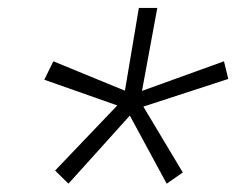

<svg xmlns="http://www.w3.org/2000/svg" viewBox="-20 -594 626 478"><path d="M150.4 -136.7 117.2 -169.4 272 -331.5 90.3 -395.5 112.8 -441.4 291 -368.2 325.7 -574.2H371.6L333.5 -367.7L537.6 -441.4L548.3 -397.5L336.9 -328.6L435.1 -164.6L395 -136.7L303.2 -306.2Z"/></svg>

Font: Cascadia Code NF ExtraLight
Style: Italic
Weight: 200
Italic angle: -10°
Monospace: yes
Designer: Aaron Bell
Foundry: Saja Typeworks
Version: Version 2404.023; ttfautohint (v1.8.4)